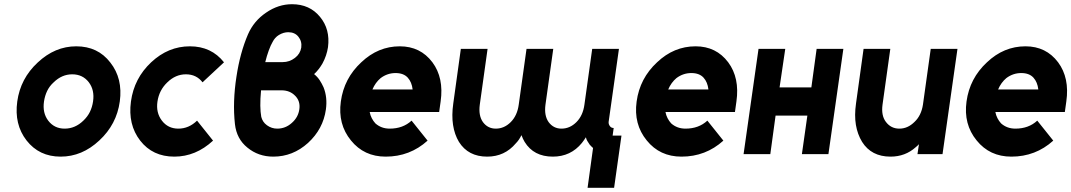

<svg xmlns="http://www.w3.org/2000/svg" viewBox="-20 -732 5089 912"><path d="M342 -512Q241 -512 159 -435Q77 -359 62 -250Q47 -141 106 -65Q166 12 268 12Q370 12 452 -65Q534 -141 549 -250Q564 -359 504 -435Q445 -512 342 -512ZM323 -379Q373 -379 402 -341Q430 -304 422 -250Q418 -223 407 -200.5Q396 -178 376 -159Q337 -121 287 -121Q238 -121 209 -159Q181 -196 189 -250Q193 -277 204 -300Q215 -323 235 -341Q274 -379 323 -379Z M882 -512Q779 -512 698 -436Q617 -360 602 -250Q587 -140 646 -64Q705 12 808 12Q910 12 992 -64L916 -159Q877 -121 827 -121Q778 -121 749 -159Q720 -197 728 -250Q736 -304 775 -341Q814 -379 863 -379Q913 -379 942 -341L1044 -436Q984 -512 882 -512Z M1367 -712Q1302 -712 1244 -672Q1186 -633 1158 -569Q1120 -481 1103 -367Q1094 -309 1092 -252.5Q1090 -196 1096 -142Q1104 -72 1155 -31Q1207 12 1278 12Q1371 12 1443 -53Q1515 -119 1528 -212Q1536 -269 1517 -317Q1509 -335 1498.5 -351Q1488 -367 1472 -380Q1484 -391 1494 -404Q1504 -417 1512 -431Q1532 -468 1538 -508Q1549 -593 1500 -652Q1451 -712 1367 -712ZM1349 -579Q1380 -579 1397 -558Q1415 -536 1411 -506Q1406 -476 1381 -457Q1355 -437 1323 -437H1240Q1247 -466 1256.5 -492Q1266 -518 1275 -533Q1280 -543 1287.5 -551.5Q1295 -560 1305 -566Q1327 -579 1349 -579ZM1220 -303H1317Q1357 -303 1382 -277Q1407 -252 1402 -214Q1397 -175 1366 -148Q1336 -121 1297 -121Q1270 -121 1248 -137Q1237 -145 1230.5 -155Q1224 -165 1221 -177Q1217 -199 1216.5 -230Q1216 -261 1220 -303Z M2066 -200 2073 -250Q2089 -362 2034 -436Q1977 -512 1879 -512Q1776 -512 1696 -436Q1614 -360 1599 -250Q1584 -142 1647 -65Q1709 12 1812 12Q1927 12 2011 -64L1935 -159Q1894 -121 1831 -121Q1791 -121 1763 -146Q1753 -157 1746 -170.5Q1739 -184 1736 -200ZM1859 -385Q1897 -385 1917 -363Q1936 -342 1940 -307H1749Q1763 -340 1788 -361Q1820 -385 1859 -385Z M2608 -500H2481L2444 -235Q2437 -183 2406 -152Q2375 -121 2335 -121Q2297 -121 2274 -152Q2252 -183 2259 -235L2296 -500H2169L2133 -240Q2125 -184 2132 -138.5Q2139 -93 2160 -58Q2182 -23 2215.5 -5.5Q2249 12 2294 12Q2377 12 2430 -51Q2438 -59 2444.5 -68.5Q2451 -78 2457 -90Q2460 -81 2464 -73Q2468 -65 2472 -58Q2515 12 2606 12Q2691 12 2744 -53Q2749 -60 2754 -66.5Q2759 -73 2763 -80Q2765 -70 2770 -62Q2775 -54 2781 -45Q2785 -41 2788.5 -37Q2792 -33 2797 -29L2771 160H2897L2932 -88H2890L2895 -124Q2883 -124 2877 -133Q2870 -142 2871 -153L2920 -500H2793L2756 -235Q2749 -183 2718 -152Q2687 -121 2647 -121Q2609 -121 2586 -152Q2564 -183 2571 -235Z M3471 -200 3478 -250Q3494 -362 3439 -436Q3382 -512 3284 -512Q3181 -512 3101 -436Q3019 -360 3004 -250Q2989 -142 3052 -65Q3114 12 3217 12Q3332 12 3416 -64L3340 -159Q3299 -121 3236 -121Q3196 -121 3168 -146Q3158 -157 3151 -170.5Q3144 -184 3141 -200ZM3264 -385Q3302 -385 3322 -363Q3341 -342 3345 -307H3154Q3168 -340 3193 -361Q3225 -385 3264 -385Z M3512 0H3639L3664 -183H3815L3789 0H3915L3986 -500H3859L3834 -317H3683L3710 -500H3583Z M4082 -500 4046 -240Q4038 -184 4045.5 -139Q4053 -94 4075 -58Q4119 12 4210 12Q4280 12 4330 -33Q4334 -36 4337.5 -39.5Q4341 -43 4345 -47L4338 0H4457L4528 -500H4401L4364 -235Q4356 -183 4324 -153Q4292 -121 4252 -121Q4212 -121 4188 -153Q4165 -183 4172 -235L4209 -500Z M5038 -200 5045 -250Q5061 -362 5006 -436Q4949 -512 4851 -512Q4748 -512 4668 -436Q4586 -360 4571 -250Q4556 -142 4619 -65Q4681 12 4784 12Q4899 12 4983 -64L4907 -159Q4866 -121 4803 -121Q4763 -121 4735 -146Q4725 -157 4718 -170.5Q4711 -184 4708 -200ZM4831 -385Q4869 -385 4889 -363Q4908 -342 4912 -307H4721Q4735 -340 4760 -361Q4792 -385 4831 -385Z"/></svg>

Font: Unageo
Style: Bold-Italic
Weight: 700
Designer: Richard Sepsi
Foundry: Richard Sepsi
Version: Version 2.000